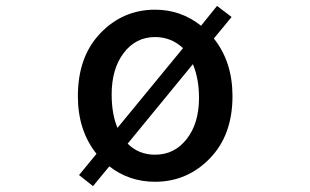

<svg xmlns="http://www.w3.org/2000/svg" viewBox="-20 -597 1040 644"><path d="M627 -381.8 408.2 -115.2Q445.3 -78.1 500 -78.1Q565.4 -78.1 606.4 -130.9Q647.5 -183.6 647.5 -268.6Q647.5 -333 627 -381.8ZM374 -168 593.8 -435.5Q554.7 -472.7 500 -472.7Q435.5 -472.7 395 -419.4Q354.5 -366.2 354.5 -280.3Q354.5 -214.8 374 -168ZM756.8 -540 697.3 -467.8Q759.8 -389.6 759.8 -274.4Q759.8 -143.6 683.6 -65.4Q607.4 12.7 500 12.7Q413.1 12.7 346.7 -39.1L292 27.3L245.1 -9.8L303.7 -81.1Q241.2 -159.2 241.2 -274.4Q241.2 -407.2 316.9 -485.8Q392.6 -564.5 500 -564.5Q586.9 -564.5 654.3 -510.7L708 -577.1Z"/></svg>

Font: Gen Shin Gothic Monospace Medium
Style: Regular
Weight: 500
Designer: [Source Han Sans]
Ryoko NISHIZUKA  (kana & ideographs); Paul D. Hunt (Latin, Greek & Cyrillic); Wenlong ZHANG  (bopomofo
Version: Version 1.002.20150607